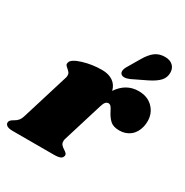

<svg xmlns="http://www.w3.org/2000/svg" viewBox="-215 -901 1002 1041"><g transform="rotate(30 286.5 -380.5)"><path d="M614 -411Q614 -392 610 -376Q600 -335 572 -313Q544 -291 505 -291Q467 -291 447.5 -309Q428 -327 413 -357Q405 -374 398 -382Q391 -390 382 -390Q372 -390 364.5 -382Q357 -374 351 -354L274 -104Q272 -99 272 -89Q272 -76 279.5 -67.5Q287 -59 300 -51Q312 -43 316 -38Q320 -33 319 -25Q317 -12 304.5 -6Q292 0 262 0H6Q-20 0 -31.5 -8.5Q-43 -17 -40 -31Q-36 -43 -19 -52Q-4 -60 6 -71Q16 -82 23 -106L112 -395Q114 -400 114 -409Q114 -420 109.5 -426Q105 -432 95 -441Q85 -449 81 -455Q77 -461 80 -471Q86 -494 143 -511.5Q200 -529 262 -529Q303 -529 330 -510.5Q357 -492 365 -458Q413 -529 491 -529Q547 -529 580.5 -495Q614 -461 614 -411ZM522 -761Q553 -761 571 -744.5Q589 -728 589 -700Q589 -670 569 -648Q549 -626 504 -604L417 -562Q398 -554 385 -554Q373 -554 365.5 -560Q358 -566 358 -578Q358 -591 368 -608L411 -681Q435 -723 460.5 -742Q486 -761 522 -761Z"/></g></svg>

Font: Shrikhand
Style: Regular
Weight: 400
Italic angle: -14°
Version: Version 1.000;PS 1.000;hotconv 1.0.88;makeotf.lib2.5.647800